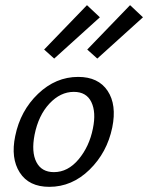

<svg xmlns="http://www.w3.org/2000/svg" viewBox="-20 -719 574 744"><path d="M190 -492 151 -527 317 -699 367 -652ZM357 -492 318 -527 484 -699 534 -652ZM171 5Q92 5 56.5 -50.5Q21 -106 39 -192Q59 -290 127.5 -355.5Q196 -421 283 -421Q361 -421 397 -367Q433 -313 415 -225Q395 -128 327 -61.5Q259 5 171 5ZM189 -52Q243 -52 284.5 -101.5Q326 -151 340 -221Q353 -284 334 -323.5Q315 -363 266 -363Q214 -363 171.5 -317.5Q129 -272 114 -197Q101 -130 121 -91Q141 -52 189 -52Z"/></svg>

Font: EauTestInfant Medium
Style: Italic
Weight: 500
Italic angle: -12°
Designer: Christian Thalmann (Catharsis Fonts)
Version: Version 0.001;PS 000.001;hotconv 1.0.88;makeotf.lib2.5.64775